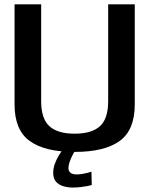

<svg xmlns="http://www.w3.org/2000/svg" viewBox="-20 -695 702 884"><path d="M323.5 4.5Q461 4.5 530.8 -45.8Q600.5 -96 600.5 -214.5V-675H478V-229Q478 -148 440 -113.8Q402 -79.5 323.5 -79.5Q245.5 -79.5 207.5 -114Q169.5 -148.5 169.5 -229V-675H47V-214.5Q47 -96 116.8 -45.8Q186.5 4.5 323.5 4.5ZM315 168.5Q334.5 168.5 352.8 166.2Q371 164 384.5 161.2Q398 158.5 402.5 156.5L401 95.5Q395.5 97.5 384.2 100.5Q373 103.5 359.2 105.8Q345.5 108 333 108Q313.5 108 304.2 100.2Q295 92.5 295 78.5Q295 67 300.2 51.5Q305.5 36 312.8 21.8Q320 7.5 325 0H265Q258 8.5 248.8 24.2Q239.5 40 232.2 60Q225 80 225 101.5Q225 127 237.8 141.5Q250.5 156 271.2 162.2Q292 168.5 315 168.5Z"/></svg>

Font: Anybody UltraCondensed Thin Medium
Style: Regular
Weight: 500
Version: Version 1.111